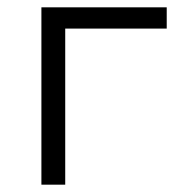

<svg xmlns="http://www.w3.org/2000/svg" viewBox="-20 -504 477 524"><path d="M435 -426H158V0H93V-484H435Z"/></svg>

Font: Montserrat Ace
Style: Regular
Weight: 400
Designer: Julieta Ulanovsky
Foundry: Julieta Ulanovsky
Version: Version 1